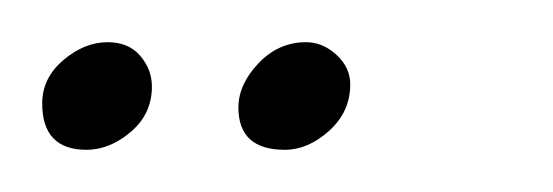

<svg xmlns="http://www.w3.org/2000/svg" viewBox="-20 -421 262 91"><path d="M115 -350Q93 -350 93 -370Q93 -381 102.5 -391Q112 -401 125 -401Q133 -401 139.5 -395Q146 -389 146 -381Q146 -368 136 -359Q126 -350 115 -350ZM21 -350Q0 -350 0 -372Q0 -384 10 -392.5Q20 -401 31 -401Q41 -401 46.5 -394.5Q52 -388 52 -380Q52 -367 42 -358.5Q32 -350 21 -350Z"/></svg>

Font: Gwendolyn
Style: Bold
Weight: 700
Designer: Robert E. Leuschke
Foundry: Robert E. Leuschke
Version: Version 1.010; ttfautohint (v1.8.3)